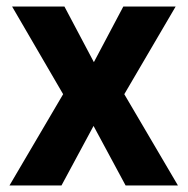

<svg xmlns="http://www.w3.org/2000/svg" viewBox="-20 -567 574 587"><path d="M173 -279 9 0H168L266 -182L364 0H524L360 -279L517 -547H357L267 -377L177 -547H17Z"/></svg>

Font: Noto Sans Devanagari SemiCondensed
Style: Bold
Weight: 700
Width: 4
Designer: Jelle Bosma - Monotype Design Team
Foundry: Monotype Imaging Inc.
Version: Version 2.004